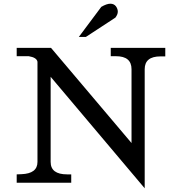

<svg xmlns="http://www.w3.org/2000/svg" viewBox="-20 -985 981 1035"><path d="M405 -786H443L602 -890Q615 -907 615 -922Q615 -937 605 -951Q594 -965 575 -965Q555 -965 526 -948ZM253 -571 760 30V-612Q760 -681 845 -681H871V-727H577V-682H605Q689 -682 689 -612V-214L255 -727H70V-682H135Q178 -675 182 -652V-112Q182 -49 95 -46L70 -45V0H364V-45H342Q253 -45 253 -112Z"/></svg>

Font: Sawarabi Mincho
Style: Regular
Weight: 400
Version: Version 1.082; ttfautohint (v1.8.4.7-5d5b)